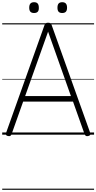

<svg xmlns="http://www.w3.org/2000/svg" viewBox="-20 -1221 873 1741"><path d="M54 13Q39 10 35 3Q31 -4 35 -16L383 -992Q387 -1005 394.5 -1010Q402 -1015 416 -1015Q431 -1015 438 -1010Q445 -1005 449 -992L798 -16Q802 -4 797.5 3Q793 10 778 13Q764 15 757.5 10.5Q751 6 745 -10L642 -300H190L87 -10Q82 5 75.5 10Q69 15 54 13ZM208 -350H623L416 -934ZM289 -1103Q267 -1103 256 -1114.5Q245 -1126 245 -1151Q245 -1177 256 -1189Q267 -1201 289 -1201Q311 -1201 321.5 -1189Q332 -1177 332 -1151Q333 -1126 322 -1114.5Q311 -1103 289 -1103ZM544 -1103Q522 -1103 511.5 -1114.5Q501 -1126 501 -1151Q501 -1177 511.5 -1189Q522 -1201 544 -1201Q566 -1201 577 -1189Q588 -1177 588 -1151Q588 -1126 577 -1114.5Q566 -1103 544 -1103ZM0 490H833V500H0ZM0 -20H833V0H0ZM0 -505H833V-500H0ZM0 -1010H833V-1000H0Z"/></svg>

Font: Playwrite PE Guides
Style: Regular
Weight: 400
Designer: Veronika Burian, José Scaglione
Foundry: TypeTogether
Version: Version 1.003